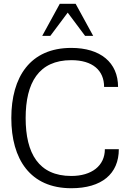

<svg xmlns="http://www.w3.org/2000/svg" viewBox="-20 -987 700 1018"><path d="M358 -54C185 -54 116 -174 116 -361C116 -548 185 -668 358 -668C471 -668 532 -614 532 -526H606C606 -656 512 -733 358 -733C140 -733 40 -579 40 -361C40 -143 140 11 358 11C519 11 610 -65 610 -196H536C536 -108 466 -54 358 -54ZM204 -797H247L339 -920L431 -797H474L381 -967H297Z"/></svg>

Font: Perun Light
Style: Regular
Weight: 300
Foundry: Copyright (c) Stefan Peev, Context Ltd, 2016
Version: Version 1.089